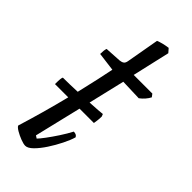

<svg xmlns="http://www.w3.org/2000/svg" viewBox="-220 -715 757 757"><g transform="rotate(45 159.0 -336.5)"><path d="M100 0Q90 0 73 -6.5Q56 -13 41.5 -21.5Q27 -30 24 -37Q39 -85 55 -142Q71 -199 85 -255H11Q11 -274 12 -283Q13 -292 15 -295Q31 -295 52 -295.5Q73 -296 96 -297Q108 -347 117 -388.5Q126 -430 131 -455L53 -465Q53 -487 57 -497L125 -501Q136 -502 142.5 -506.5Q149 -511 151 -524L175 -660Q197 -669 227 -673L241 -657L205 -500H309L318 -488Q313 -478 304 -467.5Q295 -457 284 -449L195 -452L159 -300Q213 -303 228 -305L232 -295Q232 -282 230.5 -272Q229 -262 228 -255H148L101 -59L112 -52Q120 -60 135 -80Q150 -100 167 -126Q184 -152 196 -175Q212 -175 217 -164Q211 -143 197 -115Q183 -87 166 -61Q149 -35 131.5 -17.5Q114 0 100 0Z"/></g></svg>

Font: Texturina Thin
Style: Italic
Weight: 100
Italic angle: -11°
Designer: Guillermo Torres Carreño
Foundry: Omnibus-Type
Version: Version 1.002; ttfautohint (v1.8.3)